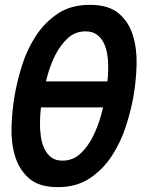

<svg xmlns="http://www.w3.org/2000/svg" viewBox="-20 -760 640 790"><path d="M218 10Q140 10 99 -26.5Q58 -63 41.5 -119Q25 -175 27.5 -241Q30 -307 40 -366Q50 -425 70.5 -490.5Q91 -556 127 -611.5Q163 -667 217 -703.5Q271 -740 350 -740Q428 -740 469.5 -704Q511 -668 527.5 -612.5Q544 -557 542 -492Q540 -427 530 -369Q520 -309 498.5 -242Q477 -175 440.5 -119Q404 -63 349.5 -26.5Q295 10 218 10ZM237 -99Q280 -99 311 -128Q342 -157 362.5 -198.5Q383 -240 396 -286Q400 -303 404 -318H149Q149 -316 148 -315Q145 -286 144.5 -256.5Q144 -227 148 -199Q152 -171 162.5 -148.5Q173 -126 191 -112.5Q209 -99 237 -99ZM422 -425Q425 -449 425 -474Q426 -504 422 -532Q418 -560 407.5 -582Q397 -604 378.5 -617.5Q360 -631 332 -631Q289 -631 258 -602Q227 -573 206.5 -531.5Q186 -490 174 -444Q171 -434 169 -425Z"/></svg>

Font: Maple Mono NL SemiBold
Style: Italic
Weight: 600
Italic angle: -10°
Monospace: yes
Designer: subframe7536
Version: Version 7.000